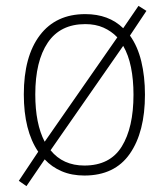

<svg xmlns="http://www.w3.org/2000/svg" viewBox="-20 -587 569 653"><path d="M473 -265Q473 -138 421.5 -64Q370 10 267 10Q224 10 190 -4.5Q156 -19 132 -45L70 46L44 28L110 -71Q61 -143 61 -266Q61 -395 115.5 -467Q170 -539 270 -539Q350 -539 399 -491L451 -567L478 -550L422 -466Q448 -430 460.5 -378.5Q473 -327 473 -265ZM100 -266Q100 -166 132 -105L379 -460Q359 -481 332 -493Q305 -505 270 -505Q185 -505 142.5 -442Q100 -379 100 -266ZM434 -265Q434 -316 425.5 -358Q417 -400 399 -431L152 -76Q194 -24 267 -24Q354 -24 394 -88.5Q434 -153 434 -265Z"/></svg>

Font: Noto Sans Armenian SemiCondensed ExtraLight
Style: Regular
Weight: 200
Width: 4
Designer: Monotype Design Team
Foundry: Monotype Imaging Inc.
Version: Version 2.008; ttfautohint (v1.8.4.7-5d5b)